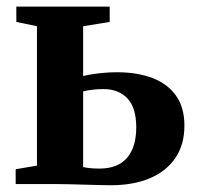

<svg xmlns="http://www.w3.org/2000/svg" viewBox="-20 -558 598 582"><path d="M27.5 0V-45L92 -56V-478.5L29.5 -491.5V-538H312.5V-491.5L232 -478.5V-327.5Q244 -330.5 259.8 -333Q275.5 -335.5 294.8 -337.2Q314 -339 334.5 -339Q396 -339 442 -321.5Q488 -304 513.5 -268.2Q539 -232.5 539 -177Q539 -120 512 -79.8Q485 -39.5 435 -18Q385 3.5 315.5 3.5Q305 3.5 283.8 3Q262.5 2.5 237.5 1.8Q212.5 1 190 0.5Q167.5 0 154.5 0ZM281.5 -47Q337 -47 365 -79.5Q393 -112 393 -172Q393 -231.5 366.2 -259.8Q339.5 -288 293 -288Q276.5 -288 260 -286Q243.5 -284 232 -281V-51.5Q241 -49.5 254.2 -48.2Q267.5 -47 281.5 -47Z"/></svg>

Font: Merriweather 60pt
Style: Bold
Weight: 700
Version: Version 2.100